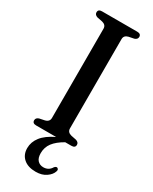

<svg xmlns="http://www.w3.org/2000/svg" viewBox="-233 -753 813 1020"><g transform="rotate(30 174.0 -243.0)"><path d="M229.5 -76.5Q229.5 -53 255.5 -46.5L287.5 -40Q305.5 -34 305.5 -19Q305.5 0 282 0H244.5Q202 24 181.2 51.5Q160.5 79 160.5 115Q160.5 144.5 174.2 159Q188 173.5 209.5 173.5Q242 173.5 258.5 145.5Q266.5 136 274.5 137.5Q279 139 282 144Q285 149 281.5 158Q274.5 179.5 249.5 197Q224.5 214.5 186 214.5Q138.5 214.5 111.8 191Q85 167.5 85 127.5Q85 90 109.8 58Q134.5 26 188.5 0H66Q43 0 43 -19Q43 -34 61 -40L92.5 -46.5Q119 -53 119 -76.5V-624Q119 -647 93.5 -653.5L61 -660Q43 -666 43 -681Q43 -700 66 -700H282Q305.5 -700 305.5 -681Q305.5 -666 287.5 -660L255 -653.5Q229.5 -647 229.5 -624Z"/></g></svg>

Font: Fraunces 72pt Soft
Style: Regular
Weight: 400
Version: Version 1.000;[b76b70a41]